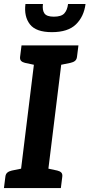

<svg xmlns="http://www.w3.org/2000/svg" viewBox="-26 -954 454 974"><path d="M68.9 0 158 -723.8H296.6L207.4 0ZM-6 0 1.3 -58.1Q2.9 -71.6 11.4 -78.6Q19.8 -85.6 34.1 -88.8L92.9 -100.8L93.2 0ZM183.6 0 208.7 -100.8 264.6 -88.8Q278.2 -85.6 284.9 -78.6Q291.6 -71.6 290 -58.1L282.7 0ZM182.3 -723.8 156.8 -623.1 100.8 -635.1Q87.7 -638.2 81 -645.2Q74.3 -652.2 75.9 -665.7L83.2 -723.8ZM371.9 -723.8 364.6 -665.7Q363 -652.2 354.5 -645.2Q346 -638.2 331.3 -635.1L272.6 -623.1L272.7 -723.8ZM237.2 -790.9Q156.6 -790.9 125.8 -830.6Q95 -870.3 103.1 -933.8H191.8Q187.8 -902.3 199.5 -885.8Q211.2 -869.4 247 -869.4Q284.7 -869.4 300 -885.8Q315.3 -902.3 319.3 -933.8H407.9Q399.8 -869.8 359.3 -830.4Q318.9 -790.9 237.2 -790.9Z"/></svg>

Font: Aleo
Style: Italic
Weight: 400
Italic angle: -7°
Designer: Alessio Laiso
Foundry: Alessio Laiso
Version: Version 2.001;gftools[0.9.29]